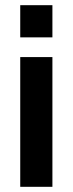

<svg xmlns="http://www.w3.org/2000/svg" viewBox="-20 -720 280 740"><path d="M58 0V-500H182V0ZM58 -576V-700H182V-576Z"/></svg>

Font: Cabin VF Beta
Style: Regular
Weight: 400
Designer: Pablo Impallari
Foundry: Pablo Impallari. http://www.impallari.com Igino Marini. http://www.ikern.com
Version: Version 2.200